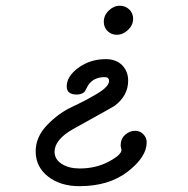

<svg xmlns="http://www.w3.org/2000/svg" viewBox="-20 -409 648 662"><path d="M103 112.8Q103 63 142.6 22Q182.1 -19 229.5 -41Q276.9 -63 316.4 -86.9Q356 -110.8 356 -129.9Q356 -143.1 340.8 -143.1Q301.8 -143.1 283.2 -113.8Q282.2 -111.8 278.6 -105Q274.9 -98.1 272.5 -94Q270 -89.8 262.5 -86.4Q254.9 -83 245.1 -83Q210 -83 210 -110.8Q210 -146 250.5 -175.5Q291 -205.1 345.2 -205.1Q380.4 -205.1 401.1 -184.1Q421.9 -163.1 421.9 -130.9Q421.9 -79.1 375 -43.9Q373 -42 231.9 36.1Q168 72.3 168 115.2Q168.9 141.1 193.4 156.5Q217.8 171.9 254.9 171.9Q310.1 171.9 354.5 148.4Q398.9 125 398.9 107.9Q398.9 106 397.5 101.1Q396 96.2 396 91.8Q396 69.8 411.4 55.9Q426.8 42 445.8 42Q462.9 42 474.4 54Q485.8 65.9 485.8 82Q485.8 131.8 420.9 182.4Q356 232.9 253.9 232.9Q188 232.9 145.5 199.5Q103 166 103 112.8ZM337.9 -334Q337.9 -356 355 -372.6Q372.1 -389.2 393.1 -389.2Q412.1 -389.2 425.5 -376.5Q439 -363.8 439 -344.2Q439 -322.3 421.4 -305.7Q403.8 -289.1 382.8 -289.1Q363.8 -289.1 350.8 -302Q337.9 -314.9 337.9 -334Z"/></svg>

Font: CMU Typewriter Text Variable Width
Style: Italic
Weight: 500
Italic angle: -14.04°
Version: Version 0.7.0